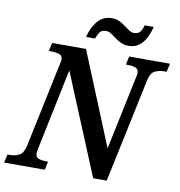

<svg xmlns="http://www.w3.org/2000/svg" viewBox="-117 -999 1020 1087"><g transform="rotate(10 393.0 -455.5)"><path d="M-21 0 -10 -48H2Q32 -48 56 -59.5Q80 -71 90 -113L192 -598Q194 -608 196 -616.5Q198 -625 198 -630Q198 -653 179 -659.5Q160 -666 131 -666H119L129 -714H324L542 -181L630 -600Q632 -607 633.5 -616Q635 -625 635 -630Q635 -653 616.5 -659.5Q598 -666 572 -666H562L572 -714H807L796 -666H784Q754 -666 729.5 -654.5Q705 -643 696 -601L569 0H491L252 -578L156 -116Q151 -91 151 -84Q151 -61 169.5 -54.5Q188 -48 214 -48H223L213 0ZM558 -773Q533 -773 513.5 -782Q494 -791 478 -803.5Q462 -816 447.5 -825Q433 -834 418 -834Q393 -834 382 -817.5Q371 -801 364 -781H313Q324 -832 355 -871Q386 -910 438 -911Q463 -911 482 -902Q501 -893 516.5 -881Q532 -869 546.5 -859.5Q561 -850 576 -850Q601 -850 612 -866.5Q623 -883 628 -903H680Q672 -870 657 -840Q642 -810 617.5 -791.5Q593 -773 558 -773Z"/></g></svg>

Font: Noto Serif SemiCondensed SemiBold
Style: Italic
Weight: 600
Width: 4
Italic angle: -12°
Designer: Monotype Design Team
Foundry: Monotype Imaging Inc.
Version: Version 2.014; ttfautohint (v1.8.4.7-5d5b)